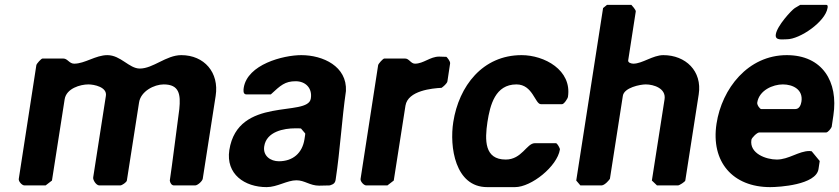

<svg xmlns="http://www.w3.org/2000/svg" viewBox="-20 -760 3440 787"><path d="M284 -499C264 -499 257 -520 240 -520H154C149 -520 130 -499 129 -493L57 -27C55 -17 70 0 80 0H167L193 -20L245 -353C252 -398 310 -414 342 -414C366 -414 420 -403 414 -367L362 -33C360 -23 374 0 387 0H473C480 0 499 -13 500 -20L550 -340C557 -386 612 -414 651 -414C715 -414 721 -373 715 -313C709 -269 683 -64 676 -20C677 -11 683 0 693 0H780C790 0 809 -17 811 -27L864 -367C879 -463 817 -534 723 -534C661 -534 608 -479 553 -479C509 -479 475 -534 420 -534C372 -534 328 -499 284 -499Z M920 -145C905 -46 983 7 1073 7C1116 7 1157 -21 1195 -21C1229 -21 1250 1 1288 1C1295 1 1325 0 1332 0C1348 -5 1354 -10 1356 -25C1374 -144 1381 -269 1398 -387C1403 -488 1304 -534 1215 -534C1141 -534 994 -496 979 -400C978 -392 975 -373 990 -373H1090C1130 -410 1148 -427 1192 -427C1233 -427 1261 -398 1254 -356C1242 -278 955 -368 920 -145ZM1063 -160C1072 -221 1144 -234 1190 -234C1197 -234 1214 -234 1214 -233L1231 -213C1232 -213 1229 -196 1228 -189C1219 -132 1180 -99 1123 -99C1089 -99 1057 -121 1063 -160Z M1681 -499C1664 -499 1657 -520 1641 -520H1555C1550 -520 1531 -499 1530 -493L1458 -27C1456 -17 1471 0 1481 0H1568L1594 -20L1642 -327C1652 -389 1752 -398 1790 -400C1796 -404 1813 -418 1814 -427L1825 -500C1826 -509 1814 -523 1810 -527C1805 -527 1784 -528 1780 -528C1743 -528 1716 -499 1681 -499Z M1838 -260C1822 -159 1845 7 1977 7H2091C2158 7 2264 -78 2275 -147C2276 -152 2264 -173 2259 -173H2172C2139 -173 2119 -106 2053 -106C1965 -106 1967 -186 1978 -260C1989 -330 2010 -414 2097 -414C2164 -414 2173 -333 2197 -333H2284C2292 -333 2307 -356 2308 -363C2325 -473 2211 -534 2118 -534C1958 -534 1861 -407 1838 -260Z M2568 -740H2468L2452 -727L2342 -20L2359 0H2446C2453 0 2463 -8 2468 -13C2472 -17 2480 -26 2480 -27L2533 -367C2538 -401 2604 -414 2627 -414C2659 -414 2711 -398 2704 -353L2652 -20L2673 0H2759C2765 0 2788 -15 2789 -20L2844 -373C2859 -469 2790 -534 2699 -534C2656 -534 2613 -499 2576 -499C2568 -499 2553 -503 2555 -513L2586 -713C2587 -719 2571 -737 2568 -740Z M2917 -253C2893 -96 2984 7 3137 7C3173 7 3325 -2 3335 -67L3340 -100L3307 -140C3307 -140 3300 -141 3298 -141C3254 -141 3213 -106 3164 -106C3120 -106 3051 -131 3060 -187C3061 -195 3083 -217 3092 -217H3366C3374 -217 3386 -233 3389 -240L3396 -287C3417 -425 3351 -534 3205 -534C3046 -534 2939 -397 2917 -253ZM3084 -340C3092 -390 3148 -414 3189 -414C3230 -414 3273 -393 3265 -343C3263 -331 3257 -313 3240 -313H3100C3095 -313 3082 -330 3084 -340ZM3160 -619C3156 -593 3185 -599 3205 -599C3259 -599 3363 -671 3372 -727C3373 -731 3374 -740 3367 -740H3260L3238 -727C3224 -718 3165 -654 3160 -619Z"/></svg>

Font: Asimov Print
Style: CIt
Weight: 500
Designer: Google
Version: Version 2.000980: 2014